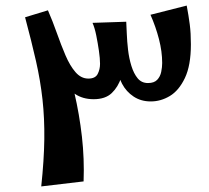

<svg xmlns="http://www.w3.org/2000/svg" viewBox="-20 -642 750 689"><path d="M280 9 128 27Q138 -67 139 -142Q140 -217 132.5 -285Q125 -353 109 -423.5Q93 -494 70 -580L152 -605Q180 -535 204.5 -460.5Q229 -386 247 -308.5Q265 -231 274 -151.5Q283 -72 280 9ZM316 -286Q277 -286 249 -305Q221 -324 202 -352.5Q183 -381 171 -412.5Q159 -444 152 -470.5Q145 -497 142 -510L152 -605Q169 -566 184 -523.5Q199 -481 215 -443.5Q231 -406 251 -383Q271 -360 297 -360Q322 -360 330.5 -376.5Q339 -393 339 -413Q339 -432 335 -459.5Q331 -487 325.5 -514.5Q320 -542 312 -560L433 -564Q431 -543 431 -509Q431 -475 428.5 -436.5Q426 -398 415 -364Q404 -330 381 -308Q358 -286 316 -286ZM521 -278Q486 -278 459.5 -295.5Q433 -313 418 -341.5Q403 -370 402 -401L433 -564Q434 -548 435 -521Q436 -494 439.5 -463.5Q443 -433 451.5 -405.5Q460 -378 474 -361Q488 -344 511 -344Q533 -344 544 -355.5Q555 -367 558.5 -384Q562 -401 562 -416Q562 -457 550.5 -501.5Q539 -546 520 -589L650 -622Q657 -585 661 -554Q665 -523 665 -483Q665 -407 643.5 -362Q622 -317 589.5 -297.5Q557 -278 521 -278Z"/></svg>

Font: Marhey Light
Style: Regular
Weight: 400
Version: Version 1.000